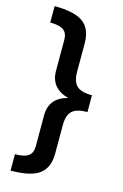

<svg xmlns="http://www.w3.org/2000/svg" viewBox="-139 -802 672 1052"><g transform="rotate(15 197.5 -275.5)"><path d="M34 -742Q148 -742 197 -705.5Q246 -669 246 -588V-427Q246 -371 271.5 -347Q297 -323 358 -323V-228Q297 -228 271.5 -204Q246 -180 246 -124V38Q246 118 197 154.5Q148 191 34 191V98Q86 98 109.5 81.5Q133 65 133 27V-149Q133 -249 236 -275Q133 -303 133 -402V-578Q133 -616 109.5 -632.5Q86 -649 34 -649Z"/></g></svg>

Font: Elaine Sans SemiBold
Style: Regular
Weight: 600
Designer: Wei Huang
Foundry: Wei Huang
Version: Version 2.001;December 24, 2019;FontCreator 12.0.0.2547 64-b